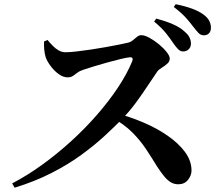

<svg xmlns="http://www.w3.org/2000/svg" viewBox="-20 -856 1040 900"><path d="M792.8 -652.9Q779 -673.9 758.6 -699.6Q738.2 -725.3 702.5 -754.8L712.4 -769Q754.5 -757.8 789 -743.1Q823.6 -728.4 846.1 -707.3Q862.5 -693.2 868.8 -679.3Q875.1 -665.4 875.1 -651.1Q875.1 -635.7 864.7 -625.3Q854.4 -614.8 838.1 -614.8Q825.6 -614.8 815.4 -624.9Q805.1 -635.1 792.8 -652.9ZM885.4 -731.3Q872.3 -748.9 853.1 -770.9Q833.9 -792.9 794.6 -823.4L803.5 -836.3Q846.1 -827.8 879.7 -815.6Q913.2 -803.4 933.9 -787.7Q953.1 -773.6 960.9 -758.2Q968.7 -742.9 968.7 -725.7Q968.7 -709.6 959.9 -700.1Q951.1 -690.5 935.5 -690.5Q920.9 -690.5 910.5 -701.4Q900.2 -712.3 885.4 -731.3ZM186.6 -661.7 203.1 -668.5Q214.5 -654.5 227.6 -641.1Q240.7 -627.7 255.5 -619.4Q270.2 -611.1 287 -611.1Q307.8 -611.1 339 -614.8Q370.3 -618.4 405.9 -623.7Q441.4 -628.9 476.1 -635.2Q510.7 -641.5 538.1 -646.9Q565.5 -652.3 579.5 -655.8Q592.5 -658.8 602.6 -667.3Q612.8 -675.8 622.4 -683.5Q632.1 -691.1 642.4 -691.1Q658 -691.1 680.6 -678.8Q703.2 -666.5 725 -648.4Q746.8 -630.4 761.2 -612Q775.7 -593.6 775.7 -581.5Q775.7 -567.7 763.7 -557.1Q751.8 -546.5 737.8 -538.1Q723.8 -529.8 717.5 -521Q699.1 -494.5 673.9 -456.3Q648.7 -418.1 618.3 -376.4Q587.8 -334.7 551.4 -297.2Q517.1 -262.2 470 -218.6Q422.8 -175.1 361.4 -130.2Q299.9 -85.3 222 -45.4Q144.1 -5.5 48.6 23.8L37 3.7Q108 -33.3 178 -83.9Q247.9 -134.5 313.4 -194.1Q378.9 -253.8 434.7 -317.8Q490.6 -381.9 533.3 -446.2Q575.9 -510.6 599.8 -568.9Q607.3 -588.3 588.6 -587.5Q573.6 -586.2 545.2 -579.3Q516.7 -572.4 483.1 -563.1Q449.6 -553.9 419.3 -544.6Q389.1 -535.2 370.2 -528.8Q353.8 -523.6 342.9 -515.2Q331.9 -506.8 321.9 -500.1Q311.9 -493.4 297.3 -493.4Q275.3 -493.4 253.8 -509.6Q232.2 -525.8 216 -548.2Q199.9 -570.6 193.9 -588.6Q189.2 -604.4 187.4 -622.9Q185.7 -641.4 186.6 -661.7ZM501.6 -307.2 517.5 -327.1Q585.8 -310 649.9 -282.8Q714.1 -255.7 765.5 -220.1Q817 -184.5 847.4 -143.3Q877.7 -102.1 877.7 -56.6Q877.7 -33.9 861.4 -13.1Q845.1 7.8 815.6 7.8Q795.8 7.8 779.8 -2.1Q763.7 -12 748.8 -30.4Q733.9 -48.9 716.8 -74.8Q690.9 -117.4 664 -157.8Q637.2 -198.2 599.3 -236.1Q561.5 -273.9 501.6 -307.2Z"/></svg>

Font: Noto Serif TC
Style: Regular
Weight: 200
Designer: Ryoko NISHIZUKA 西塚涼子 (kana & ideographs); Frank Grießhammer (Latin, Greek & Cyrillic); Wenlong ZHANG 张文龙 (bopomofo); San
Foundry: Adobe
Version: Version 2.001;hotconv 1.1.0;makeotfexe 2.6.0